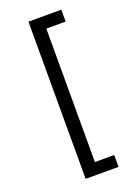

<svg xmlns="http://www.w3.org/2000/svg" viewBox="-172 -861 758 1064"><g transform="rotate(-20 207.5 -328.5)"><path d="M140 -792H334V-722H220V65H334V135H140Z"/></g></svg>

Font: sinhala25
Style: Book
Weight: 400
Designer: Jelle Bosma - Monotype Design Team
Foundry: Monotype Imaging Inc.
Version: Version 2.003